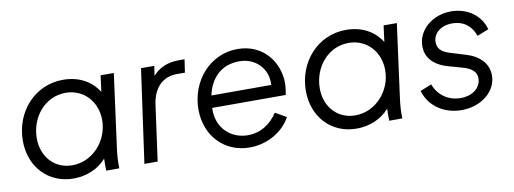

<svg xmlns="http://www.w3.org/2000/svg" viewBox="-50 -810 2904 1085"><g transform="rotate(-10 1401.5 -268.0)"><path d="M302 12C376 12 445 -17 490 -69C489 -44 489 -23 490 0H565C564 -37 565 -69 572 -119L628 -536H552L540 -443C499 -508 430 -548 337 -548C175 -548 55 -413 55 -247C55 -97 157 12 302 12ZM135 -247C135 -369 221 -473 340 -473C442 -473 517 -393 517 -286C517 -167 425 -63 307 -63C206 -63 135 -141 135 -247Z M709 0H785L829 -320C843 -418 900 -468 977 -468H1024L1035 -543H1001C937 -543 886 -520 852 -480L860 -536H784Z M1312 12C1420 12 1510 -48 1548 -121L1485 -157C1448 -101 1392 -58 1313 -58C1221 -58 1141 -125 1141 -232V-245H1563C1566 -259 1571 -289 1571 -310C1571 -432 1487 -548 1339 -548C1180 -548 1063 -412 1063 -249C1063 -97 1168 12 1312 12ZM1149 -315C1171 -415 1235 -478 1338 -478C1430 -478 1500 -407 1492 -315Z M1926 12C2000 12 2069 -17 2114 -69C2113 -44 2113 -23 2114 0H2189C2188 -37 2189 -69 2196 -119L2252 -536H2176L2164 -443C2123 -508 2054 -548 1961 -548C1799 -548 1679 -413 1679 -247C1679 -97 1781 12 1926 12ZM1759 -247C1759 -369 1845 -473 1964 -473C2066 -473 2141 -393 2141 -286C2141 -167 2049 -63 1931 -63C1830 -63 1759 -141 1759 -247Z M2528 12C2642 12 2730 -60 2730 -152C2730 -218 2685 -268 2605 -292L2519 -318C2469 -333 2449 -356 2449 -392C2449 -443 2495 -480 2560 -480C2622 -480 2667 -447 2689 -386L2755 -412C2733 -494 2658 -548 2564 -548C2457 -548 2371 -474 2371 -382C2371 -316 2414 -268 2497 -245L2572 -224C2627 -209 2652 -185 2652 -149C2652 -95 2603 -56 2535 -56C2464 -56 2407 -96 2383 -161L2318 -135C2343 -46 2426 12 2528 12Z"/></g></svg>

Font: Mluvka
Style: Italic
Weight: 400
Italic angle: -8°
Designer: Modified by Jiří Krblich, Original typeface by Gumpita Rahayu
Foundry: Gumpita Rahayu & Jiří Krblich
Version: Version 2.000;Glyphs 3.1.1 (3134)